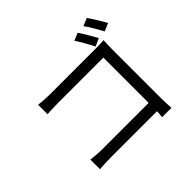

<svg xmlns="http://www.w3.org/2000/svg" viewBox="-200 -1107 1400 1400"><g transform="rotate(-45 500.0 -407.0)"><path d="M939 -721C918 -759 879 -823 855 -857L795 -832C822 -797 856 -736 878 -695L939 -721ZM813 -691C793 -729 755 -794 731 -828L673 -803C698 -768 732 -706 753 -664L813 -691ZM824 -58V-574C824 -598 826 -633 827 -656C807 -655 774 -653 749 -653H267C235 -653 189 -656 156 -660V-563C179 -564 230 -567 268 -567H736V-100H256C214 -100 168 -105 143 -108V-9C170 -11 217 -14 258 -14H736C736 10 732 32 732 43H828C827 27 824 -22 824 -58Z"/></g></svg>

Font: Glow Sans SC Normal Book
Style: Regular
Weight: 500
Designer: Ryoko NISHIZUKA (kana, bopomofo & ideographs); Paul D. Hunt (Latin, Greek & Cyrillic); Sandoll Communications, Soo-young
Version: Version 0.93